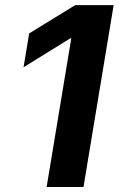

<svg xmlns="http://www.w3.org/2000/svg" viewBox="-20 -748 475 768"><path d="M434.6 -727.5 314 0H166.5L265.1 -594.7H261.2L74.2 -479L96.7 -614.3L280.8 -727.5Z"/></svg>

Font: Inter 18pt
Style: Bold Italic
Weight: 700
Italic angle: -9.3988°
Designer: Rasmus Andersson
Foundry: rsms
Version: Version 4.001;git-66647c0bb